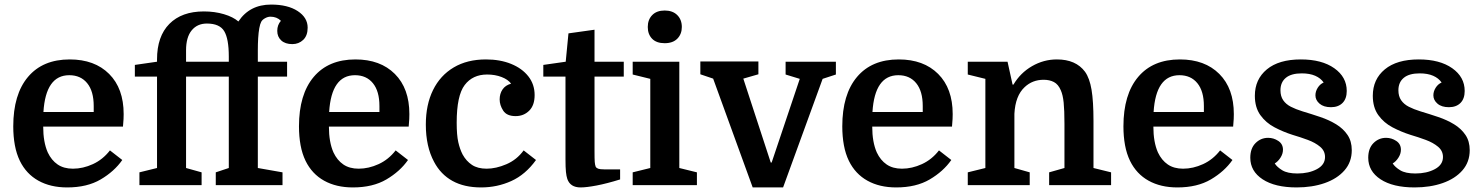

<svg xmlns="http://www.w3.org/2000/svg" viewBox="-20 -810 6485 840"><path d="M518 -256H169Q169 -188 189 -143Q205 -109 232 -90.5Q259 -72 299 -72Q343 -72 386.5 -92Q430 -112 461 -152L515 -110Q480 -60 420.5 -25Q361 10 274 10Q201 10 148 -19.5Q95 -49 67 -106Q52 -137 45 -175Q38 -213 38 -257Q38 -397 102.5 -473.5Q167 -550 285 -550Q394 -550 457.5 -486.5Q521 -423 521 -311Q521 -300 520.5 -289.5Q520 -279 518 -256ZM283 -481Q180 -481 170 -320H390V-346Q390 -411 361.5 -446Q333 -481 283 -481Z M570 -475V-526L667 -540V-550Q667 -651 721 -705.5Q775 -760 872 -760Q919 -760 959.5 -748Q1000 -736 1023 -716Q1072 -790 1166 -790Q1239 -790 1282.5 -761.5Q1326 -733 1326 -689Q1326 -654 1306.5 -635.5Q1287 -617 1259 -617Q1228 -617 1210.5 -633Q1193 -649 1193 -675Q1193 -701 1209 -719Q1191 -737 1163 -737Q1152 -737 1140 -730.5Q1128 -724 1123 -715Q1118 -706 1114.5 -687Q1111 -668 1109.5 -643Q1108 -618 1108 -590V-540H1236V-475H1108V-75L1216 -56V0H924V-56L981 -75V-475H794V-75L862 -56V0H590V-56L667 -75V-475ZM981 -540V-563Q981 -640 961 -673.5Q941 -707 885 -707Q843 -707 818.5 -677Q794 -647 794 -590V-540Z M1768 -256H1419Q1419 -188 1439 -143Q1455 -109 1482 -90.5Q1509 -72 1549 -72Q1593 -72 1636.5 -92Q1680 -112 1711 -152L1765 -110Q1730 -60 1670.5 -25Q1611 10 1524 10Q1451 10 1398 -19.5Q1345 -49 1317 -106Q1302 -137 1295 -175Q1288 -213 1288 -257Q1288 -397 1352.5 -473.5Q1417 -550 1535 -550Q1644 -550 1707.5 -486.5Q1771 -423 1771 -311Q1771 -300 1770.5 -289.5Q1770 -279 1768 -256ZM1533 -481Q1430 -481 1420 -320H1640V-346Q1640 -411 1611.5 -446Q1583 -481 1533 -481Z M2106 -550Q2168 -550 2216 -530.5Q2264 -511 2291.5 -476Q2319 -441 2319 -394Q2319 -349 2295 -325.5Q2271 -302 2236 -302Q2197 -302 2181.5 -326Q2166 -350 2166 -375Q2166 -400 2178.5 -418.5Q2191 -437 2216 -444Q2203 -462 2174.5 -473Q2146 -484 2111 -484Q2048 -484 2013 -438Q1978 -392 1978 -273Q1978 -219 1985 -188Q1992 -157 2004 -134Q2020 -105 2045 -88.5Q2070 -72 2109 -72Q2150 -72 2195.5 -91.5Q2241 -111 2271 -152L2325 -110Q2279 -46 2217 -18Q2155 10 2085 10Q2011 10 1959.5 -18.5Q1908 -47 1879 -102Q1843 -169 1843 -265Q1843 -352 1874.5 -416Q1906 -480 1965 -515Q2024 -550 2106 -550Z M2357 -475V-526L2455 -540L2467 -664L2581 -680V-540H2709V-475H2581V-148Q2581 -114 2582 -101.5Q2583 -89 2586 -81Q2589 -75 2597 -72Q2605 -69 2623 -69H2693V-25Q2635 -7 2590.5 1.5Q2546 10 2520 10Q2475 10 2462 -27Q2458 -39 2456 -58Q2454 -77 2454 -114V-475Z M2825 -465 2748 -484V-540H2952V-75L3029 -56V0H2748V-56L2825 -75ZM2814 -692Q2814 -724 2833.5 -744Q2853 -764 2888 -764Q2923 -764 2943 -744Q2963 -724 2963 -692Q2963 -661 2943.5 -641Q2924 -621 2888 -621Q2852 -621 2833 -640.5Q2814 -660 2814 -692Z M3406 10H3273L3100 -466L3044 -485V-541H3298V-485L3232 -466L3352 -99H3356L3479 -465L3417 -484V-540H3637V-484L3579 -465Z M4145 -256H3796Q3796 -188 3816 -143Q3832 -109 3859 -90.5Q3886 -72 3926 -72Q3970 -72 4013.5 -92Q4057 -112 4088 -152L4142 -110Q4107 -60 4047.5 -25Q3988 10 3901 10Q3828 10 3775 -19.5Q3722 -49 3694 -106Q3679 -137 3672 -175Q3665 -213 3665 -257Q3665 -397 3729.5 -473.5Q3794 -550 3912 -550Q4021 -550 4084.5 -486.5Q4148 -423 4148 -311Q4148 -300 4147.5 -289.5Q4147 -279 4145 -256ZM3910 -481Q3807 -481 3797 -320H4017V-346Q4017 -411 3988.5 -446Q3960 -481 3910 -481Z M4291 -75V-465L4214 -484V-540H4388L4410 -440H4414Q4444 -491 4495 -520.5Q4546 -550 4604 -550Q4687 -550 4727 -496Q4747 -468 4755.5 -417.5Q4764 -367 4764 -281V-75L4841 -56V0H4570V-56L4637 -75V-268Q4637 -328 4633.5 -361.5Q4630 -395 4621 -415Q4610 -441 4591 -451Q4572 -461 4546 -461Q4497 -461 4463 -429Q4422 -391 4418 -312V-75L4485 -56V0H4214V-56Z M5375 -256H5026Q5026 -188 5046 -143Q5062 -109 5089 -90.5Q5116 -72 5156 -72Q5200 -72 5243.5 -92Q5287 -112 5318 -152L5372 -110Q5337 -60 5277.5 -25Q5218 10 5131 10Q5058 10 5005 -19.5Q4952 -49 4924 -106Q4909 -137 4902 -175Q4895 -213 4895 -257Q4895 -397 4959.5 -473.5Q5024 -550 5142 -550Q5251 -550 5314.5 -486.5Q5378 -423 5378 -311Q5378 -300 5377.5 -289.5Q5377 -279 5375 -256ZM5140 -481Q5037 -481 5027 -320H5247V-346Q5247 -411 5218.5 -446Q5190 -481 5140 -481Z M5656 -51Q5706 -51 5741.5 -70Q5777 -89 5777 -123Q5777 -150 5755.5 -168Q5734 -186 5701.5 -198Q5669 -210 5635 -220Q5594 -233 5556 -253Q5518 -273 5494 -306.5Q5470 -340 5470 -391Q5470 -463 5522.5 -506.5Q5575 -550 5671 -550Q5763 -550 5817.5 -511.5Q5872 -473 5872 -412Q5872 -378 5853.5 -359.5Q5835 -341 5803 -341Q5771 -341 5753 -356.5Q5735 -372 5735 -393Q5735 -410 5745 -426Q5755 -442 5771 -449Q5758 -468 5734 -478.5Q5710 -489 5675 -489Q5629 -489 5605.5 -469.5Q5582 -450 5582 -415Q5582 -389 5594 -371.5Q5606 -354 5627.5 -343Q5649 -332 5678 -323Q5718 -311 5756.5 -298Q5795 -285 5826 -266Q5857 -247 5875.5 -219.5Q5894 -192 5894 -153Q5894 -101 5862 -64.5Q5830 -28 5775.5 -9Q5721 10 5653 10Q5558 10 5504 -25.5Q5450 -61 5450 -120Q5450 -161 5473 -184Q5496 -207 5528 -207Q5552 -207 5572.5 -193.5Q5593 -180 5593 -155Q5593 -137 5582 -120Q5571 -103 5557 -95Q5567 -79 5590 -65Q5613 -51 5656 -51Z M6172 -51Q6222 -51 6257.5 -70Q6293 -89 6293 -123Q6293 -150 6271.5 -168Q6250 -186 6217.5 -198Q6185 -210 6151 -220Q6110 -233 6072 -253Q6034 -273 6010 -306.5Q5986 -340 5986 -391Q5986 -463 6038.5 -506.5Q6091 -550 6187 -550Q6279 -550 6333.5 -511.5Q6388 -473 6388 -412Q6388 -378 6369.5 -359.5Q6351 -341 6319 -341Q6287 -341 6269 -356.5Q6251 -372 6251 -393Q6251 -410 6261 -426Q6271 -442 6287 -449Q6274 -468 6250 -478.5Q6226 -489 6191 -489Q6145 -489 6121.5 -469.5Q6098 -450 6098 -415Q6098 -389 6110 -371.5Q6122 -354 6143.5 -343Q6165 -332 6194 -323Q6234 -311 6272.5 -298Q6311 -285 6342 -266Q6373 -247 6391.5 -219.5Q6410 -192 6410 -153Q6410 -101 6378 -64.5Q6346 -28 6291.5 -9Q6237 10 6169 10Q6074 10 6020 -25.5Q5966 -61 5966 -120Q5966 -161 5989 -184Q6012 -207 6044 -207Q6068 -207 6088.5 -193.5Q6109 -180 6109 -155Q6109 -137 6098 -120Q6087 -103 6073 -95Q6083 -79 6106 -65Q6129 -51 6172 -51Z"/></svg>

Font: Domine
Style: Bold
Weight: 700
Designer: Pablo Impallari, Rodrigo Fuenzalida, Brenda Gallo
Foundry: Pablo Impallari, Rodrigo Fuenzalida, Brenda Gallo
Version: Version 2.000